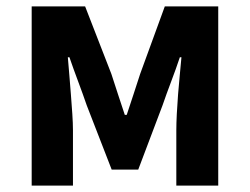

<svg xmlns="http://www.w3.org/2000/svg" viewBox="-20 -580 780 600"><path d="M246 -560 328 -349Q339 -314 349.5 -283Q360 -252 370 -221H376Q386 -252 396.5 -283Q407 -314 418 -349L495 -560H662V0H531V-173Q531 -194 532.5 -224Q534 -254 536.5 -285.5Q539 -317 542 -347.5Q545 -378 547 -401H542Q530 -365 515 -325.5Q500 -286 488 -251L412 -50H329L251 -251Q239 -286 224 -326Q209 -366 197 -401H192Q194 -378 196.5 -347.5Q199 -317 201.5 -285.5Q204 -254 206 -224Q208 -194 208 -173V0H79V-560Z"/></svg>

Font: Kinto Sans
Style: Bold
Weight: 700
Designer: Authors: Ryoko NISHIZUKA  (kana & ideographs); Paul D. Hunt (Latin, Greek & Cyrillic); Wenlong ZHANG  (bopomofo); Sandol
Foundry: Adobe Systems Incorporated, ookami Inc.
Version: Version 0.001